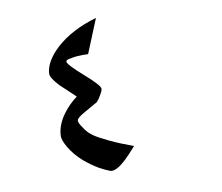

<svg xmlns="http://www.w3.org/2000/svg" viewBox="-62 -569 745 643"><g transform="rotate(10 311.0 -248.0)"><path d="M415 -95.7Q402.3 -63.5 394.5 -47.9Q371.1 0 350.6 0Q332 0 309.6 -3.9Q287.1 -7.8 253.9 -19.5Q219.7 -33.2 195.3 -53.2Q170.9 -73.2 167 -87.9Q156.2 -122.1 168.9 -165Q178.7 -197.3 197.3 -225.6Q197.3 -225.6 133.8 -252.9Q96.7 -271.5 92.8 -285.2Q81.1 -324.2 109.4 -379.9Q142.6 -443.4 214.8 -496.1L210 -372.1Q170.9 -359.4 156.2 -348.6Q140.6 -340.8 142.6 -335Q145.5 -325.2 208.5 -300.8Q271.5 -276.4 274.4 -265.6Q276.4 -259.8 273.4 -243.7Q270.5 -227.5 266.6 -218.8Q263.7 -214.8 233.4 -179.7Q211.9 -155.3 214.8 -146.5Q216.8 -139.6 233.4 -127.9Q252 -113.3 272.5 -107.9Q293 -102.5 330.6 -99.1Q368.2 -95.7 415 -95.7Z"/></g></svg>

Font: Thabit-Bold-Oblique
Style: Bold Oblique
Weight: 700
Designer: Regenerated by Nadim Shaikli
Foundry: MAK Alagha
Version: 0.01